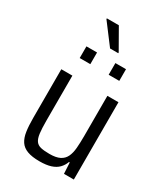

<svg xmlns="http://www.w3.org/2000/svg" viewBox="-217 -991 960 1097"><g transform="rotate(30 263.0 -442.0)"><path d="M228 8Q179 8 148 -3.5Q117 -15 101 -39Q85 -63 79.5 -100Q74 -137 74 -189V-510H147V-213Q147 -161 151 -130Q155 -99 166.5 -83Q178 -67 200 -62Q222 -57 257 -57Q300 -57 324.5 -69.5Q349 -82 360.5 -106Q372 -130 375 -165Q378 -200 378 -246V-510H451V0H386L382 -73H377Q368 -48 350 -29.5Q332 -11 302.5 -1.5Q273 8 228 8ZM133 -618V-695H203V-618ZM324 -618V-695H394V-618ZM256 -752 154 -887V-892H233L310 -757V-752Z"/></g></svg>

Font: Saira SemiCondensed
Style: Regular
Weight: 400
Width: 4
Designer: Hector Gatti with collaboration of the Omnibus-Type team
Foundry: Omnibus-Type
Version: Version 1.101